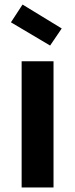

<svg xmlns="http://www.w3.org/2000/svg" viewBox="-20 -823 330 843"><path d="M75 -554H215V0H75ZM79 -803 251 -698 200 -623 28 -725Z"/></svg>

Font: Poppins SemiBold
Style: Regular
Weight: 600
Designer: Ninad Kale (Devanagari), Jonny Pinhorn (Latin)
Foundry: Indian Type Foundry
Version: Version 3.002 2017